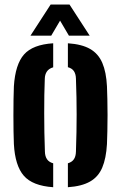

<svg xmlns="http://www.w3.org/2000/svg" viewBox="-20 -794 518 823"><path d="M39.5 -176.5Q38.5 -198.5 38 -230.8Q37.5 -263 37.5 -299.2Q37.5 -335.5 38 -368.5Q38.5 -401.5 39.5 -424Q45.5 -518 83 -560.5Q120.5 -603 208 -608.5V-505.5Q189.5 -500 181 -487.5Q172.5 -475 172 -456.5Q170.5 -423.5 170 -386Q169.5 -348.5 169.5 -308.2Q169.5 -268 170.2 -226.8Q171 -185.5 172.5 -144Q173 -124 181.5 -111.5Q190 -99 208 -94V8.5Q119.5 2.5 82 -40.8Q44.5 -84 39.5 -176.5ZM271 8.5V-94Q289 -99.5 297 -111.8Q305 -124 305.5 -144Q307 -188.5 307.8 -227.5Q308.5 -266.5 308.5 -303.2Q308.5 -340 307.8 -377.5Q307 -415 305.5 -457Q305 -476.5 297 -488.8Q289 -501 271 -506V-608.5Q331 -604.5 366.2 -584.2Q401.5 -564 418.5 -524.5Q435.5 -485 438.5 -424Q439.5 -401.5 440.2 -368.8Q441 -336 441 -300.5Q441 -265 440.2 -232.2Q439.5 -199.5 438.5 -176.5Q435 -115 418.2 -75.5Q401.5 -36 366 -15.8Q330.5 4.5 271 8.5ZM110.5 -641 197 -774.5H278L364.5 -641H275.5L237.5 -705.5L199.5 -641Z"/></svg>

Font: Big Shoulders Stencil Text Thin ExtraBold
Style: Regular
Weight: 800
Version: Version 2.001